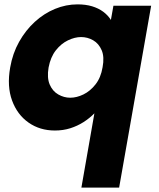

<svg xmlns="http://www.w3.org/2000/svg" viewBox="-20 -584 719 870"><path d="M26.1 -278Q37.1 -342 66.6 -394.5Q96.1 -447.1 137.8 -485.1Q179.5 -523.2 229.2 -543.7Q278.9 -564.2 331.3 -564.2Q368.3 -564.2 397.2 -555.5Q426.2 -546.7 447.6 -530.9Q469 -515.1 482.5 -493.7L493.9 -557.9H664.9L519.8 266.2H348.8L407.7 -70.5Q386.1 -48.4 358.6 -30.8Q331 -13.2 298.7 -2.9Q266.3 7.4 228.8 7.4Q160.5 7.4 109.3 -28.6Q58.1 -64.5 34.6 -128.8Q11.1 -193 26.1 -278ZM444.8 -279.2Q453.7 -326 440.7 -356.4Q427.6 -386.8 402.1 -401.5Q376.6 -416.1 347.3 -416.1Q319 -416.1 287.9 -401.2Q256.8 -386.2 232.9 -355.8Q209 -325.3 200.1 -278Q192.2 -231.2 205.3 -200.8Q218.4 -170.5 244.2 -155.9Q269.9 -141.2 298.2 -141.2Q327.5 -141.2 358.1 -156.1Q388.8 -171 412.9 -201.7Q437 -232.3 444.8 -279.2Z"/></svg>

Font: Poppins Variable
Style: Italic
Weight: 100
Italic angle: -10°
Designer: Jonny Pinhorn
Foundry: Indian Type Foundry
Version: Version 6.000